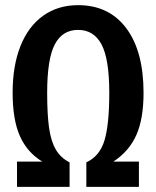

<svg xmlns="http://www.w3.org/2000/svg" viewBox="-20 -725 606 745"><path d="M537 -365Q537 -264 509 -201Q481 -138 420 -98H519V0H315V-95Q367 -119 385.5 -180.5Q404 -242 404 -365Q404 -496 374 -552.5Q344 -609 283 -609Q222 -609 192.5 -552.5Q163 -496 163 -365Q163 -280 170.5 -228Q178 -176 197 -144Q216 -112 250 -95V0H46V-98H144Q85 -134 57 -197.5Q29 -261 29 -365Q29 -470 59.5 -546.5Q90 -623 147.5 -664Q205 -705 283 -705Q403 -705 470 -615.5Q537 -526 537 -365Z"/></svg>

Font: Fira Sans Compressed Medium
Style: Regular
Weight: 500
Width: 1
Designer: bBox Type GmbH & Carrois Corporate GbR & Edenspiekermann AG
Foundry: bBox Type GmbH & Carrois Corporate GbR & Edenspiekermann AG
Version: Version 4.301